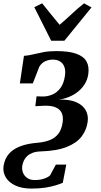

<svg xmlns="http://www.w3.org/2000/svg" viewBox="-60 -866 602 1150"><path d="M128.5 263.5Q71 263.5 31.8 245Q-7.5 226.5 -25.5 196Q-43.5 165.5 -39 130.5Q-35 103 -22.8 79.2Q-10.5 55.5 13.2 36.8Q37 18 74.2 5.8Q111.5 -6.5 165.5 -11Q206.5 -14.5 238 -26.8Q269.5 -39 289.2 -64.5Q309 -90 315 -132Q320 -165 310.2 -188Q300.5 -211 274 -222.8Q247.5 -234.5 201 -232.5L151.5 -230L159 -289L195.5 -288Q223 -287.5 251.5 -298.8Q280 -310 301.2 -337.8Q322.5 -365.5 329 -412.5Q333.5 -443.5 325.8 -465Q318 -486.5 300 -497.8Q282 -509 255.5 -509Q235 -509 212.8 -500Q190.5 -491 175.5 -466.5L136.5 -366.5H59L83.5 -531.5Q108 -533 136.5 -540Q165 -547 199.5 -553.5Q234 -560 277 -560Q352.5 -560 396.8 -544.2Q441 -528.5 458 -498Q475 -467.5 469 -423.5Q464.5 -390 448 -363.2Q431.5 -336.5 406.8 -316.8Q382 -297 352.2 -285Q322.5 -273 290.5 -269.5Q356 -271.5 396.2 -254Q436.5 -236.5 453.5 -205.5Q470.5 -174.5 465 -136Q458.5 -88 429.2 -49Q400 -10 340.2 14Q280.5 38 182 41Q154.5 42 135 49.5Q115.5 57 102.5 69.2Q89.5 81.5 82.5 97Q75.5 112.5 73 129Q70.5 150 78.2 169.2Q86 188.5 103.8 200.5Q121.5 212.5 148 212.5Q176 212.5 200.2 205.2Q224.5 198 239.5 185L274.5 120H337L316 229Q298 236.5 271.8 244.5Q245.5 252.5 210.2 258Q175 263.5 128.5 263.5ZM145.5 -823 192.5 -846Q218 -815 244 -782.2Q270 -749.5 297 -717.5Q335 -749.5 369.5 -782.2Q404 -815 443.5 -846L488 -821.5L325.5 -622H246.5Z"/></svg>

Font: Merriweather 36pt
Style: Bold Italic
Weight: 700
Italic angle: -7.8°
Version: Version 2.101